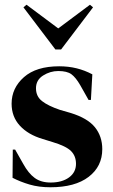

<svg xmlns="http://www.w3.org/2000/svg" viewBox="-20 -776 476 811"><path d="M193 15Q144 15 105 3.5Q66 -8 33 -25L34 -144H44L78 -84Q100 -44 126.5 -24.5Q153 -5 194 -5Q242 -5 271.5 -26.5Q301 -48 301 -84Q301 -117 280 -138Q259 -159 202 -176L160 -189Q99 -207 64 -245Q29 -283 29 -338Q29 -404 81 -450Q133 -496 230 -496Q269 -496 303.5 -487.5Q338 -479 370 -462L364 -354H354L319 -416Q300 -449 281.5 -462.5Q263 -476 226 -476Q192 -476 162 -457Q132 -438 132 -403Q132 -369 157.5 -349Q183 -329 233 -312L278 -299Q350 -277 381 -238.5Q412 -200 412 -146Q412 -73 354.5 -29Q297 15 193 15ZM214 -567 79 -745 92 -756 226 -656 360 -756 373 -745 238 -567Z"/></svg>

Font: DM Serif Display
Style: Regular
Weight: 400
Designer: Colophon Foundry, Frank Grießhammer
Foundry: Colophon Foundry
Version: Version 5.200; ttfautohint (v1.8.3)